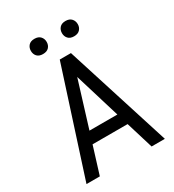

<svg xmlns="http://www.w3.org/2000/svg" viewBox="-210 -1009 1020 1126"><g transform="rotate(-30 300.0 -445.5)"><path d="M424.3 -184.1H187L129.9 0H39.6L269 -710.9H344.7L570.3 0H480.5ZM211.4 -262.7H400.4L306.6 -571.3ZM147.5 -838.9Q147.5 -860.8 160.9 -875.7Q174.3 -890.6 200.7 -890.6Q227.1 -890.6 240.7 -875.7Q254.4 -860.8 254.4 -838.9Q254.4 -816.9 240.7 -802.2Q227.1 -787.6 200.7 -787.6Q174.3 -787.6 160.9 -802.2Q147.5 -816.9 147.5 -838.9ZM357.4 -837.9Q357.4 -859.9 370.8 -875Q384.3 -890.1 410.6 -890.1Q437 -890.1 450.7 -875Q464.4 -859.9 464.4 -837.9Q464.4 -816.4 450.7 -801.5Q437 -786.6 410.6 -786.6Q384.3 -786.6 370.8 -801.5Q357.4 -816.4 357.4 -837.9Z"/></g></svg>

Font: TypoPRO Roboto Mono
Style: Regular
Weight: 400
Designer: Google
Version: Version 2.000986; 2015; ttfautohint (v1.3)